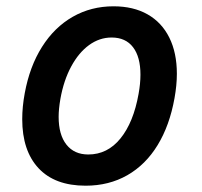

<svg xmlns="http://www.w3.org/2000/svg" viewBox="-20 -580 640 609"><path d="M50.5 -202Q50.5 -241.5 58.5 -284.5Q74 -369 113.2 -431.2Q152.5 -493.5 210.8 -526.8Q269 -560 340 -560Q403 -560 448 -534.5Q493 -509 517 -460.8Q541 -412.5 541 -346Q541 -310 533.5 -268.5Q518 -182 480 -119.8Q442 -57.5 383.8 -24.2Q325.5 9 251.5 9Q154 9 102.2 -46.5Q50.5 -102 50.5 -202ZM419.5 -282Q425.5 -315 425.5 -343Q425.5 -399.5 402 -430.2Q378.5 -461 334 -461Q295.5 -461 262.5 -437Q229.5 -413 205.8 -369Q182 -325 171.5 -266Q166 -234 166 -209.5Q166 -152.5 190.8 -121.2Q215.5 -90 260 -90Q321 -90 362.2 -141Q403.5 -192 419.5 -282Z"/></svg>

Font: JuliaMono SemiBold
Style: Italic
Weight: 600
Italic angle: -9°
Monospace: yes
Designer: cormullion
Foundry: corm
Version: Version 0.056; ttfautohint (v1.8.4)